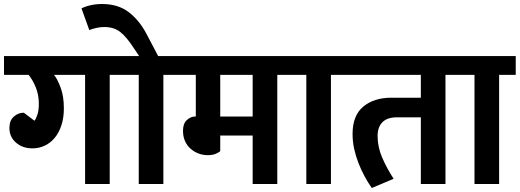

<svg xmlns="http://www.w3.org/2000/svg" viewBox="-30 -919 2596 959"><path d="M142 -316Q150 -325 157 -347Q164 -369 164 -400Q164 -445 149 -482Q134 -519 113 -545H-10V-639H601V-545H518V0H395V-545H240Q257 -524 273 -481Q289 -438 289 -378Q289 -330 276.5 -292.5Q264 -255 242.5 -229.5Q221 -204 192.5 -191Q164 -178 132 -178Q83 -178 50 -206.5Q17 -235 17 -280Q17 -317 39 -336.5Q61 -356 89 -356Z M377 -877Q396 -887 423 -893Q450 -899 480 -899Q559 -899 612 -859Q665 -819 701 -751L760 -639H869V-545H786V0H663V-545H581V-639H665L636 -682Q603 -733 571.5 -758.5Q540 -784 491 -784Q471 -784 451.5 -779.5Q432 -775 416 -769Z M1070 -545V-337H1232V-545ZM1070 -164Q1064 -158 1048 -151Q1032 -144 1007 -144Q983 -144 961 -152.5Q939 -161 921.5 -176.5Q904 -192 894 -214.5Q884 -237 884 -266Q884 -302 903.5 -319.5Q923 -337 943 -337H948V-545H849V-639H1438V-545H1355V0H1232V-242H1070Z M1500 -545H1418V-639H1706V-545H1623V0H1500Z M1953 -333Q1904 -333 1880 -308.5Q1856 -284 1856 -240Q1856 -186 1878 -134Q1900 -82 1936 -26L1827 20Q1808 -7 1791 -38.5Q1774 -70 1760.5 -104.5Q1747 -139 1739 -175.5Q1731 -212 1731 -250Q1731 -342 1784.5 -386.5Q1838 -431 1925 -431H2072V-545H1686V-639H2278V-545H2195V0H2072V-333Z M2340 -545H2258V-639H2546V-545H2463V0H2340Z"/></svg>

Font: Ek Mukta
Style: Bold
Weight: 700
Designer: Girish Dalvi and Yashodeep Gholap
Foundry: Ek Type
Version: Version 2.538;PS 1.002;hotconv 16.6.51;makeotf.lib2.5.65220;